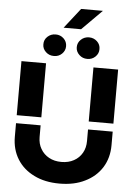

<svg xmlns="http://www.w3.org/2000/svg" viewBox="-68 -1133 833 1192"><g transform="rotate(5 348.5 -537.0)"><path d="M348.6 8.8Q256.8 8.8 190.4 -24.4Q122.1 -57.6 85 -117.2Q47.4 -177.7 47.4 -256.3V-341.3H200.7V-269Q200.7 -226.6 219.2 -195.3Q237.8 -162.6 271 -144.5Q304.2 -126 348.6 -126Q393.1 -126 426.3 -144.5Q459.5 -162.6 478 -195.3Q496.1 -227.1 496.1 -269V-341.3H649.9V-256.3Q649.9 -177.7 612.3 -117.2Q574.2 -57.1 506.3 -24.4Q439.9 8.8 348.6 8.8ZM47.4 -391.1V-728H200.7V-391.1ZM496.1 -391.1V-728H649.9V-391.1ZM398.9 -957.5H290L388.2 -1083H523.9ZM245.1 -777.3Q215.3 -776.9 194.3 -796.9Q173.3 -816.9 173.8 -844.2Q173.3 -872.6 194.3 -892.1Q215.3 -911.6 245.1 -911.6Q274.4 -911.6 294.9 -892.1Q315.4 -872.6 315.4 -844.2Q315.4 -816.4 294.9 -796.6Q274.4 -776.9 245.1 -777.3ZM453.1 -777.3Q423.8 -776.9 402.8 -796.9Q381.8 -816.9 381.8 -844.2Q381.8 -872.6 402.8 -892.1Q423.8 -911.6 453.1 -911.6Q482.4 -911.6 503.2 -892.1Q523.9 -872.6 523.4 -844.2Q523.9 -816.9 503.2 -796.9Q482.4 -776.9 453.1 -777.3Z"/></g></svg>

Font: Inter Tight Stencil
Style: Bold
Weight: 700
Designer: Rasmus Andersson
Foundry: rsms
Version: Version 3.004;Glyphs 3.1.2 (3151)